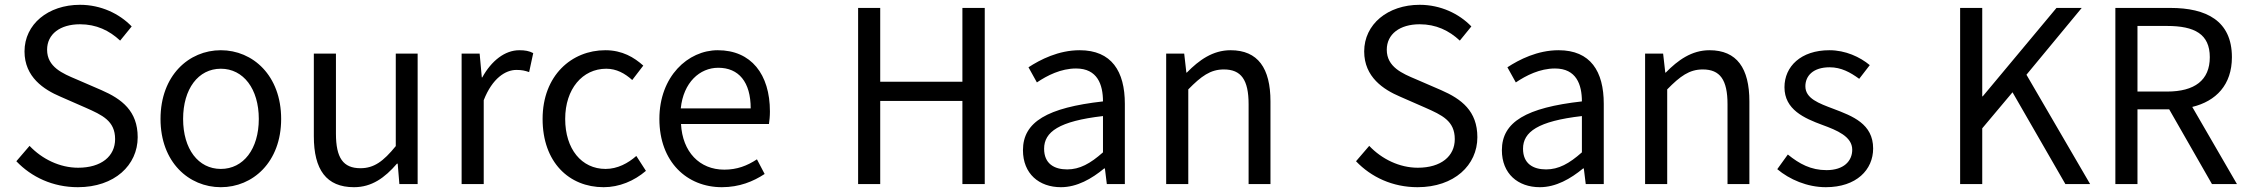

<svg xmlns="http://www.w3.org/2000/svg" viewBox="-20 -766 9357 799"><path d="M304 13C457 13 553 -79 553 -195C553 -304 487 -354 402 -391L298 -436C241 -460 176 -487 176 -559C176 -624 230 -665 313 -665C381 -665 435 -639 480 -597L528 -656C477 -709 400 -746 313 -746C180 -746 82 -665 82 -552C82 -445 163 -393 231 -364L336 -318C406 -287 459 -263 459 -187C459 -116 402 -68 305 -68C229 -68 155 -104 103 -159L48 -95C111 -29 200 13 304 13Z M899 13C1032 13 1150 -91 1150 -271C1150 -452 1032 -557 899 -557C766 -557 648 -452 648 -271C648 -91 766 13 899 13ZM899 -63C805 -63 742 -146 742 -271C742 -396 805 -480 899 -480C993 -480 1057 -396 1057 -271C1057 -146 993 -63 899 -63Z M1453 13C1527 13 1581 -26 1632 -85H1635L1642 0H1718V-543H1627V-158C1575 -94 1536 -66 1480 -66C1408 -66 1378 -109 1378 -210V-543H1286V-199C1286 -60 1338 13 1453 13Z M1901 0H1993V-349C2029 -441 2084 -475 2129 -475C2152 -475 2164 -472 2182 -466L2199 -545C2182 -554 2165 -557 2141 -557C2081 -557 2025 -513 1987 -444H1985L1976 -543H1901Z M2492 13C2557 13 2619 -13 2668 -55L2628 -117C2594 -87 2550 -63 2500 -63C2400 -63 2332 -146 2332 -271C2332 -396 2404 -480 2503 -480C2545 -480 2580 -461 2611 -433L2657 -493C2619 -527 2570 -557 2499 -557C2359 -557 2238 -452 2238 -271C2238 -91 2348 13 2492 13Z M2984 13C3057 13 3115 -11 3162 -42L3130 -103C3089 -76 3047 -60 2994 -60C2891 -60 2820 -134 2814 -250H3180C3182 -264 3184 -282 3184 -302C3184 -457 3106 -557 2967 -557C2843 -557 2724 -448 2724 -271C2724 -92 2839 13 2984 13ZM2813 -315C2824 -423 2892 -484 2969 -484C3054 -484 3104 -425 3104 -315Z M3551 0H3643V-346H3985V0H4078V-733H3985V-426H3643V-733H3551Z M4395 13C4462 13 4523 -22 4575 -65H4578L4586 0H4661V-334C4661 -469 4606 -557 4473 -557C4385 -557 4309 -518 4260 -486L4295 -423C4338 -452 4395 -481 4458 -481C4547 -481 4570 -414 4570 -344C4339 -318 4237 -259 4237 -141C4237 -43 4304 13 4395 13ZM4421 -61C4367 -61 4325 -85 4325 -147C4325 -217 4387 -262 4570 -283V-132C4517 -85 4473 -61 4421 -61Z M4833 0H4925V-394C4979 -449 5017 -477 5073 -477C5145 -477 5176 -434 5176 -332V0H5267V-344C5267 -482 5215 -557 5101 -557C5027 -557 4970 -516 4919 -464H4917L4908 -543H4833Z M5879 13C6032 13 6128 -79 6128 -195C6128 -304 6062 -354 5977 -391L5873 -436C5816 -460 5751 -487 5751 -559C5751 -624 5805 -665 5888 -665C5956 -665 6010 -639 6055 -597L6103 -656C6052 -709 5975 -746 5888 -746C5755 -746 5657 -665 5657 -552C5657 -445 5738 -393 5806 -364L5911 -318C5981 -287 6034 -263 6034 -187C6034 -116 5977 -68 5880 -68C5804 -68 5730 -104 5678 -159L5623 -95C5686 -29 5775 13 5879 13Z M6388 13C6455 13 6516 -22 6568 -65H6571L6579 0H6654V-334C6654 -469 6599 -557 6466 -557C6378 -557 6302 -518 6253 -486L6288 -423C6331 -452 6388 -481 6451 -481C6540 -481 6563 -414 6563 -344C6332 -318 6230 -259 6230 -141C6230 -43 6297 13 6388 13ZM6414 -61C6360 -61 6318 -85 6318 -147C6318 -217 6380 -262 6563 -283V-132C6510 -85 6466 -61 6414 -61Z M6826 0H6918V-394C6972 -449 7010 -477 7066 -477C7138 -477 7169 -434 7169 -332V0H7260V-344C7260 -482 7208 -557 7094 -557C7020 -557 6963 -516 6912 -464H6910L6901 -543H6826Z M7578 13C7706 13 7775 -60 7775 -148C7775 -251 7689 -283 7610 -313C7549 -336 7493 -356 7493 -407C7493 -450 7525 -486 7594 -486C7642 -486 7680 -465 7717 -438L7761 -495C7720 -529 7660 -557 7593 -557C7474 -557 7406 -489 7406 -403C7406 -310 7488 -274 7564 -246C7624 -224 7688 -198 7688 -143C7688 -96 7653 -58 7581 -58C7516 -58 7468 -84 7420 -123L7376 -62C7427 -19 7501 13 7578 13Z M8137 0H8229V-232L8355 -382L8575 0H8678L8413 -455L8643 -733H8538L8231 -365H8229V-733H8137Z M8875 -385V-658H8998C9113 -658 9176 -624 9176 -528C9176 -432 9113 -385 8998 -385ZM9185 0H9289L9103 -321C9202 -345 9268 -413 9268 -528C9268 -680 9161 -733 9012 -733H8783V0H8875V-311H9007Z"/></svg>

Font: Source Han Sans KR
Style: Regular
Weight: 400
Designer: Ryoko NISHIZUKA 西塚涼子 (kana, bopomofo & ideographs); Paul D. Hunt (Latin, Greek & Cyrillic); Sandoll Communications 산돌커뮤니
Foundry: Adobe
Version: Version 2.004;hotconv 1.0.118;makeotfexe 2.5.65603